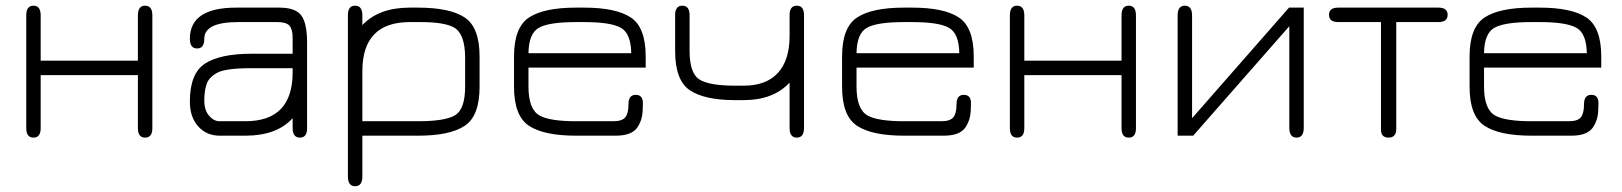

<svg xmlns="http://www.w3.org/2000/svg" viewBox="-20 -477 5704 675"><path d="M123 -26.4Q123 6.8 97.7 6.8Q72.3 6.8 72.3 -26.4V-422.9Q72.3 -457 97.7 -457Q123 -457 123 -422.9V-263.7H464.8V-422.9Q464.8 -457 490.2 -457Q515.6 -457 515.6 -422.9V-26.4Q515.6 6.8 490.2 6.8Q464.8 6.8 464.8 -26.4V-212.9H123Z M842.8 -50.8Q1008.8 -50.8 1008.8 -222.7V-237.3H865.2Q774.4 -237.3 744.6 -221.7Q714.8 -206.1 706.5 -181.6Q698.2 -157.2 698.2 -123.5Q698.2 -89.8 714.8 -70.3Q731.4 -50.8 752 -50.8ZM647.5 -340.8Q647.5 -450.2 810.5 -450.2H961.9Q1018.6 -450.2 1039.1 -422.9Q1059.6 -395.5 1059.6 -327.1V-26.4Q1059.6 6.8 1034.2 6.8Q1008.8 6.8 1008.8 -27.3V-61.5Q953.1 0 842.8 0H752Q706.1 0 676.8 -32.7Q647.5 -65.4 647.5 -120.1Q647.5 -218.8 700.7 -253.4Q753.9 -288.1 865.2 -288.1H1008.8V-343.8Q1008.8 -374 997.6 -386.7Q986.3 -399.4 955.1 -399.4H817.4Q698.2 -399.4 698.2 -340.8Q698.2 -306.6 672.9 -306.6Q647.5 -306.6 647.5 -340.8Z M1615.2 -277.3Q1614.3 -359.4 1575.2 -380.9Q1541 -399.4 1458 -399.4Q1454.1 -399.4 1449.2 -399.4H1420.9Q1253.9 -399.4 1253.9 -226.6V-50.8H1450.2Q1545.9 -50.8 1580.6 -72.3Q1615.2 -93.8 1615.2 -172.9ZM1666 -171.9Q1666 -69.3 1613.8 -34.7Q1561.5 0 1450.2 0H1253.9V143.6Q1253.9 177.7 1228.5 177.7Q1203.1 177.7 1203.1 143.6V-423.8Q1203.1 -457 1228.5 -457Q1253.9 -457 1253.9 -422.9V-388.7Q1311.5 -450.2 1420.9 -450.2H1449.2Q1561.5 -450.2 1613.8 -415.5Q1666 -380.9 1666 -278.3Z M2250 -278.3V-239.3H1837.9V-172.9Q1837.9 -91.8 1877.9 -70.3Q1914.1 -50.8 2004.9 -50.8H2135.7Q2167 -50.8 2178.2 -64.5Q2189.5 -78.1 2189.5 -110.8Q2189.5 -143.6 2214.8 -143.6Q2240.2 -143.6 2240.2 -114.7Q2240.2 -85.9 2237.3 -69.3Q2234.4 -52.7 2224.6 -35.2Q2206.1 0 2145.5 0Q2143.6 0 2142.6 0H2004.9Q1892.6 0 1839.8 -34.7Q1787.1 -69.3 1787.1 -171.9V-278.3Q1787.1 -380.9 1839.8 -415.5Q1892.6 -450.2 2004.9 -450.2H2033.2Q2145.5 -450.2 2197.8 -415.5Q2250 -380.9 2250 -278.3ZM2033.2 -399.4H2004.9Q1910.2 -399.4 1874.5 -379.4Q1838.9 -359.4 1837.9 -290H2199.2Q2198.2 -359.4 2162.6 -379.4Q2127 -399.4 2033.2 -399.4Z M2594.7 -175.8Q2673.8 -175.8 2714.8 -220.7Q2755.9 -265.6 2755.9 -350.6V-423.8Q2755.9 -457 2781.2 -457Q2806.6 -457 2806.6 -423.8V-27.3Q2806.6 6.8 2781.2 6.8Q2755.9 6.8 2755.9 -27.3V-186.5Q2698.2 -125 2594.7 -125H2564.5Q2457 -125 2405.3 -159.7Q2353.5 -194.3 2353.5 -297.9V-423.8Q2353.5 -457 2378.9 -457Q2404.3 -457 2404.3 -423.8V-298.8Q2404.3 -219.7 2438.5 -197.8Q2472.7 -175.8 2564.5 -175.8Z M3403.3 -278.3V-239.3H2991.2V-172.9Q2991.2 -91.8 3031.2 -70.3Q3067.4 -50.8 3158.2 -50.8H3289.1Q3320.3 -50.8 3331.5 -64.5Q3342.8 -78.1 3342.8 -110.8Q3342.8 -143.6 3368.2 -143.6Q3393.6 -143.6 3393.6 -114.7Q3393.6 -85.9 3390.6 -69.3Q3387.7 -52.7 3377.9 -35.2Q3359.4 0 3298.8 0Q3296.9 0 3295.9 0H3158.2Q3045.9 0 2993.2 -34.7Q2940.4 -69.3 2940.4 -171.9V-278.3Q2940.4 -380.9 2993.2 -415.5Q3045.9 -450.2 3158.2 -450.2H3186.5Q3298.8 -450.2 3351.1 -415.5Q3403.3 -380.9 3403.3 -278.3ZM3186.5 -399.4H3158.2Q3063.5 -399.4 3027.8 -379.4Q2992.2 -359.4 2991.2 -290H3352.5Q3351.6 -359.4 3315.9 -379.4Q3280.3 -399.4 3186.5 -399.4Z M3581.1 -26.4Q3581.1 6.8 3555.7 6.8Q3530.3 6.8 3530.3 -26.4V-422.9Q3530.3 -457 3555.7 -457Q3581.1 -457 3581.1 -422.9V-263.7H3922.9V-422.9Q3922.9 -457 3948.2 -457Q3973.6 -457 3973.6 -422.9V-26.4Q3973.6 6.8 3948.2 6.8Q3922.9 6.8 3922.9 -26.4V-212.9H3581.1Z M4563.5 -450.2V-27.3Q4563.5 6.8 4538.1 6.8Q4512.7 6.8 4512.7 -28.3V-384.8L4174.8 0H4120.1V-422.9Q4120.1 -457 4145.5 -457Q4170.9 -457 4170.9 -421.9V-61.5L4511.7 -450.2Z M5037.1 -450.2Q5069.3 -450.2 5069.3 -424.8Q5069.3 -399.4 5037.1 -399.4H4888.7V-23.4Q4888.7 6.8 4861.3 6.8Q4835 6.8 4835 -21.5Q4835 -22.5 4835 -23.4V-399.4H4684.6Q4652.3 -399.4 4652.3 -424.8Q4652.3 -450.2 4684.6 -450.2Z M5609.4 -278.3V-239.3H5197.3V-172.9Q5197.3 -91.8 5237.3 -70.3Q5273.4 -50.8 5364.3 -50.8H5495.1Q5526.4 -50.8 5537.6 -64.5Q5548.8 -78.1 5548.8 -110.8Q5548.8 -143.6 5574.2 -143.6Q5599.6 -143.6 5599.6 -114.7Q5599.6 -85.9 5596.7 -69.3Q5593.8 -52.7 5584 -35.2Q5565.4 0 5504.9 0Q5502.9 0 5502 0H5364.3Q5252 0 5199.2 -34.7Q5146.5 -69.3 5146.5 -171.9V-278.3Q5146.5 -380.9 5199.2 -415.5Q5252 -450.2 5364.3 -450.2H5392.6Q5504.9 -450.2 5557.1 -415.5Q5609.4 -380.9 5609.4 -278.3ZM5392.6 -399.4H5364.3Q5269.5 -399.4 5233.9 -379.4Q5198.2 -359.4 5197.3 -290H5558.6Q5557.6 -359.4 5522 -379.4Q5486.3 -399.4 5392.6 -399.4Z"/></svg>

Font: Jura
Style: Book
Weight: 400
Version: Version 2.5